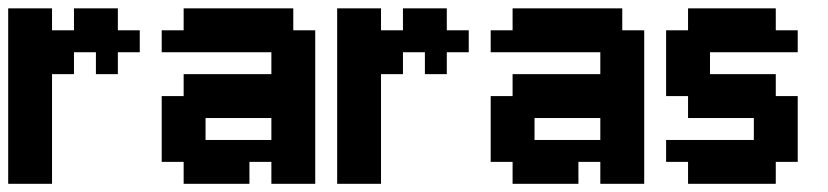

<svg xmlns="http://www.w3.org/2000/svg" viewBox="-20 -449 2022 469"><path d="M107.1 -428.6V-375H160.7V-428.6H267.9V-375H321.4V-321.4H267.9V-267.9H214.3V-321.4H160.7V-267.9H107.1V0H0V-428.6Z M642.9 -53.6H589.3V0H428.6V-53.6H375V-214.3H428.6V-267.9H642.9V-321.4H375V-375H428.6V-428.6H696.4V-375H750V0H642.9ZM642.9 -107.1V-160.7H482.1V-107.1Z M910.7 -428.6V-375H964.3V-428.6H1071.4V-375H1125V-321.4H1071.4V-267.9H1017.9V-321.4H964.3V-267.9H910.7V0H803.6V-428.6Z M1446.4 -53.6H1392.9V0H1232.1V-53.6H1178.6V-214.3H1232.1V-267.9H1446.4V-321.4H1178.6V-375H1232.1V-428.6H1500V-375H1553.6V0H1446.4ZM1446.4 -107.1V-160.7H1285.7V-107.1Z M1660.7 -375V-428.6H1875V-375H1928.6V-321.4H1714.3V-267.9H1875V-214.3H1928.6V-53.6H1875V0H1660.7V-53.6H1607.1V-107.1H1821.4V-160.7H1660.7V-214.3H1607.1V-375Z"/></svg>

Font: Jersey 10
Style: Regular
Weight: 400
Designer: Sarah Cadigan-Fried
Version: Version 1.000